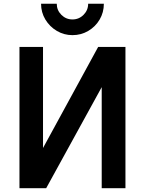

<svg xmlns="http://www.w3.org/2000/svg" viewBox="-20 -999 769 1019"><path d="M281.2 -979.2Q281.2 -944.8 305.7 -920.3Q330.2 -895.8 364.6 -895.8Q399 -895.8 423.4 -920.3Q447.9 -944.8 447.9 -979.2H531.2Q531.2 -933.3 508.9 -895.3Q486.5 -857.3 448.4 -834.9Q410.4 -812.5 364.6 -812.5Q319.8 -812.5 281.8 -834.9Q243.8 -857.3 220.8 -895.3Q197.9 -933.3 197.9 -979.2ZM208.3 -750V-213.5L501 -750H645.8V0H519.8V-536.5L225 0H83.3V-750Z"/></svg>

Font: Vladivostok Bold
Style: Regular
Weight: 700
Width: 4
Designer: Michael Sharanda
Foundry: Michael Sharanda
Version: Version 1.005